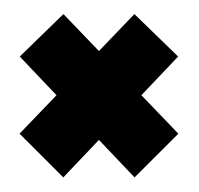

<svg xmlns="http://www.w3.org/2000/svg" viewBox="-20 -372 280 270"><path d="M169.2 -122.5 7.8 -292.5 69.2 -352.2 230.8 -184ZM69 -122.5 7.5 -184 169 -352.2 230.5 -292.5Z"/></svg>

Font: Anybody UltraCondensed Thin
Style: Regular
Weight: 100
Width: 1
Designer: Tyler Finck
Foundry: Etcetera Type Company
Version: Version 1.110